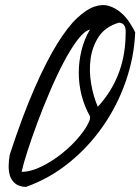

<svg xmlns="http://www.w3.org/2000/svg" viewBox="-20 -737 554 758"><path d="M82 1Q55.7 0 40.5 -12.2Q25.4 -24.4 19.5 -42.5Q13.7 -60.5 14.2 -83Q14.6 -105.5 18.6 -127Q69.3 -281.2 116.2 -388.2Q163.1 -495.1 205.1 -563Q247.1 -630.9 284.2 -665.5Q321.3 -700.2 353 -710.9Q384.8 -721.7 410.6 -713.4Q436.5 -705.1 457 -687.5Q477.5 -669.9 491.7 -647.9Q505.9 -626 513.7 -609.4Q509.8 -511.7 476.6 -416Q443.4 -320.3 386.2 -238.3Q329.1 -156.2 251.5 -93.8Q173.8 -31.2 82 1ZM335 -620.1Q313.5 -615.2 286.6 -580.1Q259.8 -544.9 231.9 -492.2Q204.1 -439.5 176.8 -375.5Q149.4 -311.5 127 -251Q104.5 -190.4 87.9 -138.7Q71.3 -86.9 65.4 -58.6Q101.6 -58.6 145 -80.1Q188.5 -101.6 227.5 -133.3Q266.6 -165 295.9 -201.2Q325.2 -237.3 335 -265.6V-268.6Q335 -270.5 335.4 -271Q335.9 -271.5 335.9 -272.5Q335.9 -273.4 335.4 -274.4Q335 -275.4 335 -276.4V-278.3Q313.5 -316.4 302.2 -360.4Q291 -404.3 291 -449.2Q291 -494.1 301.8 -538.1Q312.5 -582 335 -620.1ZM449.2 -647.5Q396.5 -631.8 370.6 -593.3Q344.7 -554.7 337.9 -506.3Q331.1 -458 339.8 -406.7Q348.6 -355.5 366.2 -315.4Q470.7 -429.7 475.6 -588.9Q475.6 -597.7 476.1 -607.4Q476.6 -617.2 475.1 -625.5Q473.6 -633.8 467.8 -640.1Q461.9 -646.5 449.2 -647.5Z"/></svg>

Font: La Belle Aurore
Style: Regular
Weight: 400
Version: Version 1.001 2001